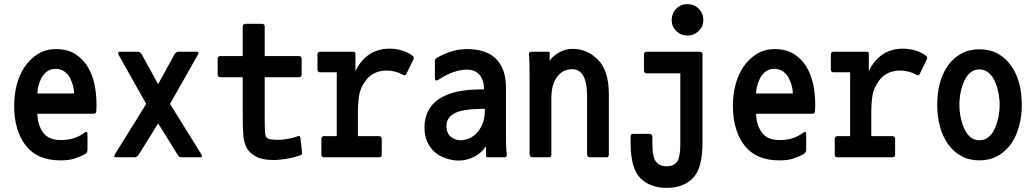

<svg xmlns="http://www.w3.org/2000/svg" viewBox="-20 -716 5040 935"><path d="M449 -177Q449 -169 445.5 -165.5Q442 -162 436 -162H162Q163 -109 189.5 -71.5Q216 -34 275 -34Q311 -34 338.5 -42.5Q366 -51 395 -72Q403 -76 404.5 -71Q406 -66 406 -59V12Q406 21 403 25.5Q400 30 393 35Q367 49 340.5 57Q314 65 275 65Q161 65 105 -8Q49 -81 49 -201Q49 -252 61 -300.5Q73 -349 98.5 -388Q124 -427 163 -452Q202 -477 253 -477Q307 -477 344.5 -454Q382 -431 405.5 -393.5Q429 -356 439.5 -308Q450 -260 450 -204Q450 -197 449.5 -188.5Q449 -180 449 -177ZM251 -381Q227 -381 208.5 -367.5Q190 -354 179.5 -331.5Q169 -309 165.5 -290.5Q162 -272 162 -261H341Q341 -272 337.5 -290.5Q334 -309 323.5 -331.5Q313 -354 294 -367.5Q275 -381 251 -381Z M864 50Q855 50 849 44L750 -115L655 38Q646 50 636 50H543Q537 50 536.5 46.5Q536 43 538 38L692 -210L556 -452Q554 -457 556 -460.5Q558 -464 564 -464H654Q661 -464 670 -452L750 -306L830 -452Q839 -464 846 -464H936Q952 -464 945 -452L808 -210L962 38Q964 43 963 46.5Q962 50 957 50Z M1446 39Q1409 52 1371.5 58Q1334 64 1308 63Q1256 63 1225 45.5Q1194 28 1182 5Q1168 -21 1165 -56Q1162 -91 1162 -151V-340H1052Q1047 -340 1043.5 -343.5Q1040 -347 1040 -352V-431Q1040 -436 1043.5 -439.5Q1047 -443 1052 -443H1162V-588Q1162 -593 1166 -596.5Q1170 -600 1175 -600H1256Q1262 -600 1265.5 -596.5Q1269 -593 1269 -588V-443H1437Q1442 -443 1445.5 -439.5Q1449 -436 1449 -431V-352Q1449 -347 1445.5 -343.5Q1442 -340 1437 -340H1269V-145Q1269 -80 1272 -62Q1274 -43 1290.5 -39Q1307 -35 1335 -35Q1358 -35 1383 -40Q1408 -45 1432 -53Q1437 -55 1439 -53.5Q1441 -52 1443 -44L1451 27Q1452 34 1446 39Z M1557 50Q1552 50 1548.5 46.5Q1545 43 1545 37V-41Q1545 -46 1548.5 -49.5Q1552 -53 1557 -53H1620V-329V-364H1538Q1533 -364 1529.5 -367.5Q1526 -371 1526 -377V-452Q1526 -457 1529.5 -460.5Q1533 -464 1538 -464H1702Q1706 -464 1708.5 -461.5Q1711 -459 1711 -455V-370Q1721 -391 1732.5 -406.5Q1744 -422 1757.5 -434.5Q1771 -447 1788.5 -457.5Q1806 -468 1840 -476Q1883 -483 1923.5 -474Q1964 -465 1991 -443Q1996 -438 1995 -434Q1994 -430 1993 -426L1960 -358Q1958 -352 1953.5 -350Q1949 -348 1942 -352Q1919 -365 1891 -370Q1863 -375 1836 -370Q1789 -361 1762 -325Q1735 -289 1729 -252Q1723 -215 1723 -165V-53H1827Q1832 -53 1835.5 -49.5Q1839 -46 1839 -41V37Q1839 50 1827 50Z M2357 50Q2350 50 2348.5 49Q2347 48 2347 42V-4Q2323 31 2287 48.5Q2251 66 2214 66Q2185 66 2152.5 55.5Q2120 45 2097 24.5Q2074 4 2060.5 -26Q2047 -56 2047 -96Q2047 -139 2064.5 -174.5Q2082 -210 2118 -234Q2154 -258 2205.5 -269.5Q2257 -281 2337 -281Q2337 -299 2333.5 -314.5Q2330 -330 2321 -344Q2312 -358 2295.5 -367.5Q2279 -377 2255 -377Q2223 -377 2188.5 -365Q2154 -353 2124 -333Q2109 -323 2103.5 -324Q2098 -325 2098 -335V-413Q2098 -415 2097.5 -420.5Q2097 -426 2101 -429Q2106 -434 2114 -438Q2144 -455 2180 -466Q2216 -477 2253 -477Q2349 -477 2396.5 -428.5Q2444 -380 2444 -289V-69Q2444 -42 2444.5 -14Q2445 14 2448 36Q2449 50 2437 50ZM2154 -103Q2154 -68 2175 -50.5Q2196 -33 2220 -33Q2273 -33 2307 -74.5Q2341 -116 2341 -175V-186Q2234 -186 2194 -164.5Q2154 -143 2154 -103Z M2851 50Q2846 50 2842.5 45.5Q2839 41 2839 36V-243Q2839 -315 2820.5 -347Q2802 -379 2765 -379Q2722 -379 2693.5 -342.5Q2665 -306 2665 -237V37Q2665 50 2653 50H2571Q2566 50 2562.5 45.5Q2559 41 2559 36V-323Q2559 -361 2558.5 -396Q2558 -431 2556 -451Q2554 -464 2570 -464H2648Q2659 -464 2657 -456L2656 -420Q2673 -444 2703.5 -461Q2734 -478 2768 -478Q2840 -478 2892.5 -424.5Q2945 -371 2945 -258V37Q2945 50 2933 50Z M3128 -359Q3123 -359 3119.5 -362.5Q3116 -366 3116 -372V-452Q3116 -457 3119.5 -460.5Q3123 -464 3128 -464H3389Q3394 -464 3397.5 -460.5Q3401 -457 3401 -452V-19Q3401 103 3354.5 151Q3308 199 3227 199Q3146 199 3098.5 151.5Q3051 104 3051 -19V-51Q3051 -64 3063 -64H3146Q3151 -64 3154 -59.5Q3157 -55 3157 -50V-15Q3157 51 3175.5 72.5Q3194 94 3227 94Q3260 94 3276.5 72.5Q3293 51 3293 -15V-359ZM3327 -543Q3295 -543 3273 -565Q3251 -587 3251 -618Q3251 -651 3273 -673.5Q3295 -696 3327 -696Q3360 -696 3382.5 -673.5Q3405 -651 3405 -618Q3405 -587 3382.5 -565Q3360 -543 3327 -543Z M3949 -177Q3949 -169 3945.5 -165.5Q3942 -162 3936 -162H3662Q3663 -109 3689.5 -71.5Q3716 -34 3775 -34Q3811 -34 3838.5 -42.5Q3866 -51 3895 -72Q3903 -76 3904.5 -71Q3906 -66 3906 -59V12Q3906 21 3903 25.5Q3900 30 3893 35Q3867 49 3840.5 57Q3814 65 3775 65Q3661 65 3605 -8Q3549 -81 3549 -201Q3549 -252 3561 -300.5Q3573 -349 3598.5 -388Q3624 -427 3663 -452Q3702 -477 3753 -477Q3807 -477 3844.5 -454Q3882 -431 3905.5 -393.5Q3929 -356 3939.5 -308Q3950 -260 3950 -204Q3950 -197 3949.5 -188.5Q3949 -180 3949 -177ZM3751 -381Q3727 -381 3708.5 -367.5Q3690 -354 3679.5 -331.5Q3669 -309 3665.5 -290.5Q3662 -272 3662 -261H3841Q3841 -272 3837.5 -290.5Q3834 -309 3823.5 -331.5Q3813 -354 3794 -367.5Q3775 -381 3751 -381Z M4057 50Q4052 50 4048.5 46.5Q4045 43 4045 37V-41Q4045 -46 4048.5 -49.5Q4052 -53 4057 -53H4120V-329V-364H4038Q4033 -364 4029.5 -367.5Q4026 -371 4026 -377V-452Q4026 -457 4029.5 -460.5Q4033 -464 4038 -464H4202Q4206 -464 4208.5 -461.5Q4211 -459 4211 -455V-370Q4221 -391 4232.5 -406.5Q4244 -422 4257.5 -434.5Q4271 -447 4288.5 -457.5Q4306 -468 4340 -476Q4383 -483 4423.5 -474Q4464 -465 4491 -443Q4496 -438 4495 -434Q4494 -430 4493 -426L4460 -358Q4458 -352 4453.5 -350Q4449 -348 4442 -352Q4419 -365 4391 -370Q4363 -375 4336 -370Q4289 -361 4262 -325Q4235 -289 4229 -252Q4223 -215 4223 -165V-53H4327Q4332 -53 4335.5 -49.5Q4339 -46 4339 -41V37Q4339 50 4327 50Z M4907 -20Q4878 22 4838.5 43.5Q4799 65 4750 65Q4700 65 4661.5 44Q4623 23 4596.5 -14.5Q4570 -52 4557 -101Q4544 -150 4544 -206Q4544 -262 4557 -311Q4570 -360 4596.5 -397Q4623 -434 4661 -455Q4699 -476 4750 -476Q4800 -476 4838.5 -455Q4877 -434 4903.5 -397Q4930 -360 4943 -311Q4956 -262 4956 -206Q4956 -151 4943 -103Q4930 -55 4907 -20ZM4750 -378Q4724 -378 4706 -363Q4688 -348 4676.5 -323.5Q4665 -299 4658.5 -268Q4652 -237 4652 -206Q4652 -174 4658.5 -143.5Q4665 -113 4676.5 -88Q4688 -63 4706 -48Q4724 -33 4750 -33Q4775 -33 4793.5 -48Q4812 -63 4823.5 -88Q4835 -113 4841.5 -143.5Q4848 -174 4848 -206Q4848 -237 4841.5 -267.5Q4835 -298 4823.5 -322.5Q4812 -347 4793.5 -362.5Q4775 -378 4750 -378Z"/></svg>

Font: NanumGothicCoding
Style: Bold
Weight: 700
Monospace: yes
Designer: Kwon Bruce; Nicolas Noh; Sung-woo Choi; Go-un Cha; Soo-hyun Park;
Foundry: NHN Corporation
Version: Version 2.000;PS 1;hotconv 1.0.49;makeotf.lib2.0.14853